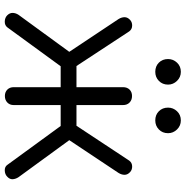

<svg xmlns="http://www.w3.org/2000/svg" viewBox="-6 -791 798 826"><g transform="rotate(90 393.0 -378.0)"><path d="M393 0Q376 0 365.5 -10.5Q355 -21 355 -38V-240H265L98 -11Q89 1 72.5 0.5Q56 0 46 -10Q35 -21 35.5 -34Q36 -47 44 -59L203 -277L62 -489Q54 -502 54 -515Q54 -528 66 -539Q76 -548 91 -547.5Q106 -547 115 -535L264 -308H355V-508Q355 -526 365.5 -536.5Q376 -547 393 -547Q410 -547 421 -536.5Q432 -526 432 -508V-308H521L671 -535Q680 -547 695 -547.5Q710 -548 720 -539Q732 -528 732 -515Q732 -502 724 -489L583 -277L742 -59Q750 -47 751 -34Q752 -21 740 -10Q730 0 713.5 0.5Q697 1 689 -11L522 -240H432V-38Q432 -21 421 -10.5Q410 0 393 0ZM289 -647Q265 -647 249.5 -662.5Q234 -678 234 -702Q234 -724 249.5 -740.5Q265 -757 289 -757Q312 -757 328 -740.5Q344 -724 344 -702Q344 -678 328 -662.5Q312 -647 289 -647ZM498 -647Q474 -647 458.5 -662.5Q443 -678 443 -702Q443 -724 458.5 -740.5Q474 -757 498 -757Q521 -757 537 -740.5Q553 -724 553 -702Q553 -678 537 -662.5Q521 -647 498 -647Z"/></g></svg>

Font: Comfortaa
Style: Regular
Weight: 400
Designer: Johan Aakerlund
Foundry: Johan Aakerlund
Version: Version 3.104; ttfautohint (v1.8.1.43-b0c9)